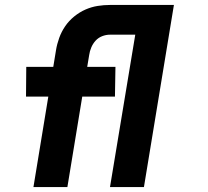

<svg xmlns="http://www.w3.org/2000/svg" viewBox="-20 -755 840 775"><path d="M115 0 175 -365H85L86 -485H195L206 -552Q210 -577 219 -602Q228 -627 243 -649Q258 -671 279.5 -688.5Q301 -706 325 -716.5Q349 -727 374 -731Q399 -735 424 -735H588L587 -615H424Q408 -615 392.5 -609Q377 -603 366 -591Q355 -579 348.5 -563.5Q342 -548 340 -533L332 -485H446L444 -365H312L252 0ZM424 0 526 -615H433L434 -735H682L561 0Z"/></svg>

Font: Iosevka Aile Heavy Oblique
Style: Regular
Weight: 900
Italic angle: -9°
Designer: Belleve Invis
Foundry: Belleve Invis
Version: Version 31.1.0; ttfautohint (v1.8.4)